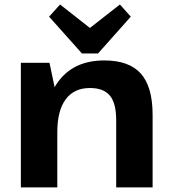

<svg xmlns="http://www.w3.org/2000/svg" viewBox="-20 -812 744 832"><path d="M483.5 -291.9Q483.5 -364.5 456.2 -397.5Q429 -430.6 369.5 -430.6Q301.1 -430.6 264.7 -381.6Q228.3 -332.7 228.3 -239.3L171.5 -157.3V-227.4Q171.5 -384 239 -467Q306.4 -550.1 431.7 -550.1Q539.6 -550.1 590.4 -493Q641.3 -435.9 641.3 -314V0H483.5ZM70.4 -540H194.5L228.3 -378.6V0H70.4ZM546.7 -739.8 404.8 -580.3H335.1L192.7 -739.8L240.3 -792.5L413.7 -656.2H325.3L499.6 -792.5Z"/></svg>

Font: Pathway Extreme 8pt Thin
Style: Regular
Weight: 100
Designer: Eduardo Rodriguez Tunni
Foundry: Eduardo Rodriguez Tunni
Version: Version 1.000